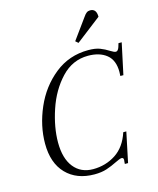

<svg xmlns="http://www.w3.org/2000/svg" viewBox="-125 -933 847 1032"><g transform="rotate(-15 298.0 -417.0)"><path d="M445 -22Q445 -35 434 -35Q425 -35 401 -23Q369 -7 340 2.5Q311 12 272 12Q173 12 115 -48Q57 -108 57 -216Q57 -315 100 -414Q143 -513 223.5 -577.5Q304 -642 411 -642Q450 -642 475 -632.5Q500 -623 525 -607Q533 -602 540.5 -598.5Q548 -595 553 -595Q565 -595 572 -616L578 -636H596L559 -463H542Q543 -471 543 -486Q543 -551 504.5 -582Q466 -613 402 -613Q315 -613 252.5 -546.5Q190 -480 158 -384Q126 -288 126 -204Q126 -115 165 -66Q204 -17 272 -17Q342 -17 398 -53.5Q454 -90 479 -167H496L461 0H443L444 -14ZM476 -846Q511 -846 511 -801L371 -693L356 -706L438 -819Q448 -834 456.5 -840Q465 -846 476 -846Z"/></g></svg>

Font: Arapey
Style: Italic
Weight: 400
Italic angle: -12°
Designer: Eduardo Rodriguez Tunni
Foundry: Eduardo Rodriguez Tunni
Version: Version 3.000